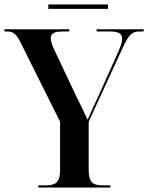

<svg xmlns="http://www.w3.org/2000/svg" viewBox="-22 -846 668 866"><path d="M196 -806H465V-826H196ZM151 0H476V-10H439C398 -10 378 -23 378 -79V-297L535 -638C559 -689 575 -704 606 -704H626V-714H414V-704H471C513 -704 529 -695 529 -671C529 -656 523 -638 509 -607L427 -424C408 -383 388 -340 373 -306C356 -343 340 -377 319 -418L225 -617C213 -643 207 -660 207 -674C207 -696 223 -704 265 -704H290V-714H-2V-704H10C38 -704 52 -693 72 -652L249 -297V-79C249 -23 228 -10 185 -10H151Z"/></svg>

Font: Noto Serif Display SemiCondensed SemiBold
Style: Regular
Weight: 600
Width: 4
Designer: Monotype Design Team
Foundry: Monotype Imaging Inc.
Version: Version 2.009